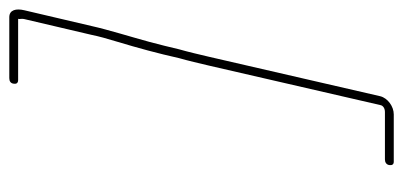

<svg xmlns="http://www.w3.org/2000/svg" viewBox="-247 -508 867 413"><g transform="rotate(-90 186.5 -301.5)"><path d="M152 93H50C44 93 39 96 38 102C37 108 39 112 45 112H147C164 112 182 99 186 83L271 -286C276 -307 281 -329 287 -350C292 -371 297 -392 303 -414C313 -451 329 -502 337 -538L371 -683C375 -700 372 -715 356 -715H225C218 -715 214 -712 213 -706C212 -700 214 -696 221 -696H353L352 -695C352 -691 353 -687 352 -683L318 -538C315 -523 310 -505 303 -482C290 -439 278 -395 268 -350C262 -329 257 -307 252 -286L167 83C166 89 160 93 152 93Z"/></g></svg>

Font: Electronic
Style: ExThnIt
Weight: 100
Version: Version 1.011